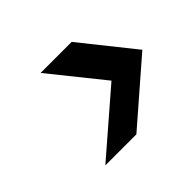

<svg xmlns="http://www.w3.org/2000/svg" viewBox="-104 -743 774 774"><g transform="rotate(-45 283.5 -356.0)"><path d="M191 -580H368L547 -356L289 -132H112L371 -356Z"/></g></svg>

Font: Fz Poppins SemBd
Style: Italic
Weight: 600
Italic angle: -10°
Designer: Ninad Kale (Devanagari), Jonny Pinhorn (Latin)
Foundry: Indian Type Foundry
Version: Vit hóa bi Vntype.Com & FontZin.Com